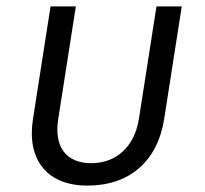

<svg xmlns="http://www.w3.org/2000/svg" viewBox="-20 -570 640 600"><path d="M253 10C385 10 472 -66 493 -198L548 -550H469L414 -198C400 -111 343 -60 265 -60C187 -60 148 -111 162 -198L217 -550H138L83 -198C63 -70 128 10 253 10Z"/></svg>

Font: JetBrains Mono Light
Style: Italic
Weight: 336
Italic angle: -9°
Monospace: yes
Designer: Philipp Nurullin, Konstantin Bulenkov
Foundry: JetBrains
Version: Version 2.305